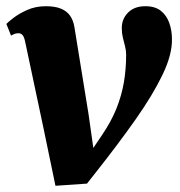

<svg xmlns="http://www.w3.org/2000/svg" viewBox="-24 -588 580 618"><path d="M57 -453.5Q54 -468.5 48.8 -474.8Q43.5 -481 36 -481Q28 -481 22.5 -478.8Q17 -476.5 11.5 -473.5L-3.5 -511Q1 -516 18.5 -529.8Q36 -543.5 63.2 -555.8Q90.5 -568 123.5 -568Q153 -568 172 -560.2Q191 -552.5 201.5 -537.5Q212 -522.5 215.5 -501L261 -220.5L285.5 -47.5L240.5 -58.5L305.5 -155Q334.5 -198 351 -239.2Q367.5 -280.5 374.8 -323.2Q382 -366 382 -412Q382 -426 378.5 -439Q375 -452 371.5 -466.5Q368 -481 368 -498Q368 -527 388.2 -547.5Q408.5 -568 444 -568Q475.5 -568 494.2 -552.8Q513 -537.5 521.2 -513.2Q529.5 -489 529.5 -462.5Q530.5 -412.5 499.2 -347.5Q468 -282.5 412 -203Q356 -123.5 282 -30L256 3L154.5 10L116.5 -173Z"/></svg>

Font: Merriweather Light 18pt Black
Style: Italic
Weight: 900
Italic angle: -7.8°
Version: Version 2.101